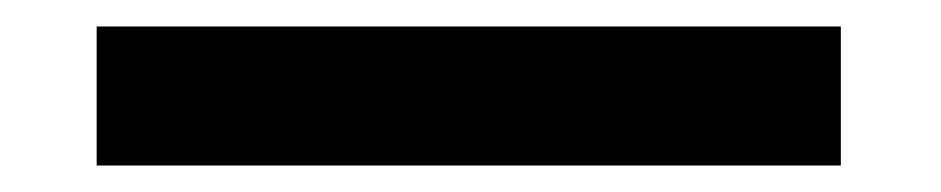

<svg xmlns="http://www.w3.org/2000/svg" viewBox="-20 17 711 145"><path d="M53 142V37H615V142Z"/></svg>

Font: Host Grotesk Light Medium
Style: Regular
Weight: 500
Version: Version 1.003